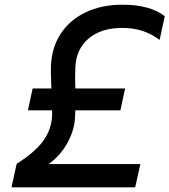

<svg xmlns="http://www.w3.org/2000/svg" viewBox="-20 -798 722 818"><path d="M119 -421H199L198 -448Q196 -495 197 -516Q200 -595 238.5 -654Q277 -713 345 -745.5Q413 -778 503 -778Q560 -778 606 -765.5Q652 -753 682 -729L660 -628Q625 -654 586.5 -666.5Q548 -679 500 -679Q410 -679 356.5 -633Q303 -587 301 -508L300 -466L301 -421H513L493 -328H301L300 -305Q299 -248 268.5 -191.5Q238 -135 187 -99H578L556 0H29L51 -100Q131 -151 165.5 -199.5Q200 -248 202 -307V-328H99Z"/></svg>

Font: Application Medium
Style: Italic
Weight: 500
Italic angle: -12°
Designer: Wei Huang
Foundry: Wei Huang
Version: Version 0.012